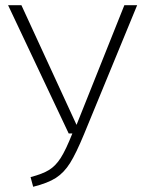

<svg xmlns="http://www.w3.org/2000/svg" viewBox="-20 -704 551 735"><path d="M302 -191Q271 -116 248 -79.5Q225 -43 194 -23Q163 -3 107 11L97 -26Q143 -38 168 -53.5Q193 -69 212.5 -99.5Q232 -130 257 -193H243L11 -684H62L273 -226L456 -684H505Z"/></svg>

Font: FiraGO ExtraLight
Style: Regular
Weight: 200
Designer: bBox Type
Foundry: bBox Type GmbH
Version: Version 1.001